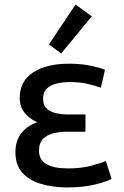

<svg xmlns="http://www.w3.org/2000/svg" viewBox="-20 -814 545 847"><path d="M272 13Q211 12 160 -3Q109 -18 78.5 -52Q48 -86 48 -143Q48 -192 73 -225Q98 -258 144 -275Q111 -289 89 -316Q67 -343 67 -382Q67 -456 126 -494.5Q185 -533 285 -533Q340 -533 383 -523.5Q426 -514 443 -506L425 -427Q404 -435 368.5 -443.5Q333 -452 288 -452Q257 -452 230 -445.5Q203 -439 186.5 -423Q170 -407 170 -379Q170 -348 188.5 -333Q207 -318 232 -313.5Q257 -309 277 -309H357V-233H273Q248 -233 219.5 -227Q191 -221 171.5 -203Q152 -185 152 -149Q152 -109 185 -90Q218 -71 280 -71Q339 -71 385 -83.5Q431 -96 447 -104L472 -25Q454 -14 401 -0.5Q348 13 272 13ZM250 -578 196 -618 313 -794 385 -742Z"/></svg>

Font: Ubuntu Sans Medium
Style: Regular
Weight: 500
Designer: Dalton Maag Ltd
Foundry: Dalton Maag Ltd
Version: Version 1.006; ttfautohint (v1.8.4.7-5d5b)